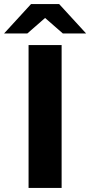

<svg xmlns="http://www.w3.org/2000/svg" viewBox="-57 -921 442 941"><path d="M233 -901H95L-37 -757H77L164 -833L251 -757H365ZM83 0H245V-700H83Z"/></svg>

Font: Montserrat Lite
Style: Bold
Weight: 700
Designer: Julieta Ulanovsky
Foundry: Julieta Ulanovsky
Version: Version 7.200;PS 007.200;hotconv 1.0.88;makeotf.lib2.5.64775